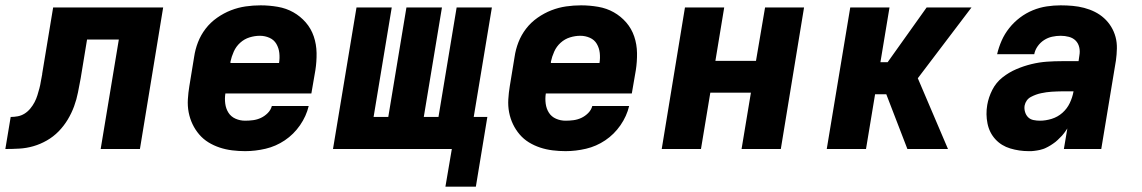

<svg xmlns="http://www.w3.org/2000/svg" viewBox="-57 -558 4277 719"><path d="M-37 0 -17 -120Q-4 -120 9.5 -122.5Q23 -125 35 -132.5Q47 -140 56.5 -151.5Q66 -163 72.5 -175.5Q79 -188 83 -201Q87 -214 90.5 -227Q94 -240 96 -253.5Q98 -267 101 -280V-281Q101 -281 101 -281.5Q101 -282 101 -282L142 -530H554L467 0H320L388 -410H269L245 -264Q240 -238 235 -212Q230 -186 220.5 -160Q211 -134 196.5 -110Q182 -86 162.5 -66Q143 -46 118.5 -32Q94 -18 68 -10.5Q42 -3 15.5 -1.5Q-11 0 -37 0Z M861 8Q837 8 812.5 5Q788 2 765.5 -5.5Q743 -13 723.5 -25Q704 -37 689 -54.5Q674 -72 664 -93Q654 -114 649.5 -137.5Q645 -161 646.5 -186Q648 -211 652 -235L670 -345Q674 -373 684.5 -400Q695 -427 713 -450.5Q731 -474 756 -491.5Q781 -509 808 -519.5Q835 -530 863 -534Q891 -538 919 -538Q951 -538 983 -532.5Q1015 -527 1041.5 -512Q1068 -497 1088 -474Q1108 -451 1118 -421.5Q1128 -392 1128.5 -359.5Q1129 -327 1124 -295L1109 -208H787Q784 -189 786.5 -170Q789 -151 798.5 -136Q808 -121 825 -113.5Q842 -106 861 -106Q876 -106 891 -108Q906 -110 920 -116.5Q934 -123 945.5 -134.5Q957 -146 961 -161H1099Q1090 -123 1066.5 -89Q1043 -55 1009.5 -32.5Q976 -10 937.5 -1Q899 8 861 8ZM806 -322H988Q991 -341 989 -359.5Q987 -378 978 -393.5Q969 -409 952 -416.5Q935 -424 916 -424Q897 -424 877.5 -418Q858 -412 842.5 -398Q827 -384 818.5 -365Q810 -346 806 -327Z M1611 141 1635 0H1190L1278 -530H1410L1342 -120H1397L1465 -530H1598L1530 -120H1585L1653 -530H1785L1717 -120H1768L1725 141Z M2061 8Q2037 8 2012.5 5Q1988 2 1965.5 -5.5Q1943 -13 1923.5 -25Q1904 -37 1889 -54.5Q1874 -72 1864 -93Q1854 -114 1849.5 -137.5Q1845 -161 1846.5 -186Q1848 -211 1852 -235L1870 -345Q1874 -373 1884.5 -400Q1895 -427 1913 -450.5Q1931 -474 1956 -491.5Q1981 -509 2008 -519.5Q2035 -530 2063 -534Q2091 -538 2119 -538Q2151 -538 2183 -532.5Q2215 -527 2241.5 -512Q2268 -497 2288 -474Q2308 -451 2318 -421.5Q2328 -392 2328.5 -359.5Q2329 -327 2324 -295L2309 -208H1987Q1984 -189 1986.5 -170Q1989 -151 1998.5 -136Q2008 -121 2025 -113.5Q2042 -106 2061 -106Q2076 -106 2091 -108Q2106 -110 2120 -116.5Q2134 -123 2145.5 -134.5Q2157 -146 2161 -161H2299Q2290 -123 2266.5 -89Q2243 -55 2209.5 -32.5Q2176 -10 2137.5 -1Q2099 8 2061 8ZM2006 -322H2188Q2191 -341 2189 -359.5Q2187 -378 2178 -393.5Q2169 -409 2152 -416.5Q2135 -424 2116 -424Q2097 -424 2077.5 -418Q2058 -412 2042.5 -398Q2027 -384 2018.5 -365Q2010 -346 2006 -327Z M2421 0 2508 -530H2655L2622 -330H2774L2808 -530H2954L2867 0H2720L2755 -211H2603L2568 0Z M3039 0 3127 -530H3274L3240 -325H3267L3413 -530H3581L3380 -265L3493 0H3341L3262 -205H3220L3186 0Z M3795 8Q3760 8 3726.5 -2Q3693 -12 3670.5 -36.5Q3648 -61 3641 -95.5Q3634 -130 3640 -165Q3645 -194 3659 -221.5Q3673 -249 3697 -268Q3721 -287 3749 -299Q3777 -311 3806 -318Q3835 -325 3863.5 -327Q3892 -329 3921 -329H3982L3985 -350Q3988 -366 3984.5 -381Q3981 -396 3971 -406Q3961 -416 3946 -420Q3931 -424 3915 -424Q3899 -424 3883 -420.5Q3867 -417 3853 -408Q3839 -399 3829 -385Q3819 -371 3816 -355H3677Q3683 -381 3694 -406Q3705 -431 3722.5 -453Q3740 -475 3762.5 -492Q3785 -509 3810.5 -519.5Q3836 -530 3862.5 -534Q3889 -538 3915 -538Q3938 -538 3960 -536Q3982 -534 4003 -528.5Q4024 -523 4043 -513.5Q4062 -504 4077.5 -490Q4093 -476 4104 -458Q4115 -440 4120.5 -419.5Q4126 -399 4125.5 -376.5Q4125 -354 4122 -332L4067 0H3927L3940 -77Q3940 -77 3940 -77Q3940 -77 3940 -77Q3933 -66 3931.5 -64.5Q3930 -63 3927 -58.5Q3924 -54 3920 -50Q3916 -46 3912 -42Q3908 -38 3904 -34Q3900 -30 3895.5 -26.5Q3891 -23 3886.5 -20Q3882 -17 3877.5 -14Q3873 -11 3868 -8.5Q3863 -6 3858 -3.5Q3853 -1 3847.5 0.5Q3842 2 3837 3.5Q3832 5 3826.5 5.5Q3821 6 3816 7Q3811 8 3805.5 8Q3800 8 3795 8ZM3837 -106Q3859 -106 3881.5 -113Q3904 -120 3921.5 -135.5Q3939 -151 3949 -172Q3959 -193 3963 -215V-216H3921Q3911 -216 3901 -215.5Q3891 -215 3881 -214.5Q3871 -214 3861.5 -212.5Q3852 -211 3842 -209Q3832 -207 3822.5 -203.5Q3813 -200 3803.5 -195Q3794 -190 3788 -181.5Q3782 -173 3780 -163Q3778 -151 3781.5 -139Q3785 -127 3793 -119Q3801 -111 3813 -108.5Q3825 -106 3837 -106Z"/></svg>

Font: Iosevka Curly HvExObl
Style: Regular
Weight: 900
Width: 7
Italic angle: -9°
Monospace: yes
Designer: Belleve Invis
Foundry: Belleve Invis
Version: Version 11.1.0; ttfautohint (v1.8.3)